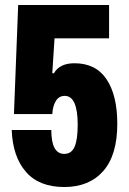

<svg xmlns="http://www.w3.org/2000/svg" viewBox="-20 -741 517 771"><path d="M238 10Q137 10 84 -51Q31 -112 27 -219H186Q186 -123 238 -123Q267 -123 279.5 -151.5Q292 -180 292 -240Q292 -356 240 -356Q217 -356 204.5 -336Q192 -316 190 -283H36L53 -721H418V-587H199L190 -448L196 -446Q219 -487 279 -487Q365 -487 408 -422.5Q451 -358 451 -244Q451 -118 394.5 -54Q338 10 238 10Z"/></svg>

Font: Mona Sans Condensed ExtraBold
Style: Regular
Weight: 800
Width: 3
Designer: Deni Anggara
Foundry: GitHub
Version: Version 1.001;gftools[0.9.33]